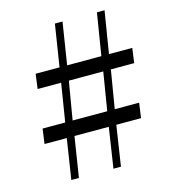

<svg xmlns="http://www.w3.org/2000/svg" viewBox="-114 -861 840 951"><g transform="rotate(-15 306.5 -385.0)"><path d="M166 -207.5H52L62.5 -284H178.5L210 -479.5H89.5L99.5 -555H222L256 -770.5H295L261 -555H436.5L471.5 -770.5H510.5L475.5 -555H595L584.5 -479.5H465L432.5 -284H557.5L547 -207.5H420L388.5 -1H350L381.5 -207.5H205.5L173 -1H134ZM394 -284 426 -479.5H249.5L216.5 -284Z"/></g></svg>

Font: Merriweather 120pt
Style: Italic
Weight: 400
Italic angle: -7.8°
Version: Version 2.101